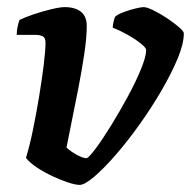

<svg xmlns="http://www.w3.org/2000/svg" viewBox="-20 -520 537 540"><path d="M204 0Q192 0 171 -7Q150 -14 126.5 -25Q103 -36 83 -49.5Q63 -63 53 -76Q63 -108 72.5 -154Q82 -200 90 -248.5Q98 -297 103 -337.5Q108 -378 108 -400Q108 -414 100 -418Q92 -422 78 -422H27Q27 -433 29.5 -445Q32 -457 35 -464Q49 -471 74 -479.5Q99 -488 124 -494Q149 -500 162 -500Q191 -500 207.5 -487Q224 -474 224 -447Q224 -415 217 -368Q210 -321 200 -270Q190 -219 181 -175Q172 -131 167 -105Q180 -93 197 -84Q214 -75 224 -75Q231 -78 250 -103.5Q269 -129 293 -168Q317 -207 339.5 -248.5Q362 -290 376.5 -325.5Q391 -361 391 -379Q391 -386 375 -398.5Q359 -411 337.5 -423Q316 -435 297 -442Q297 -448 299.5 -459.5Q302 -471 305 -474Q312 -480 328 -486Q344 -492 360.5 -496Q377 -500 384 -500Q393 -500 411.5 -491Q430 -482 449.5 -469Q469 -456 483 -444Q497 -432 497 -426Q497 -397 479.5 -355Q462 -313 434 -265Q406 -217 372.5 -170Q339 -123 305.5 -84.5Q272 -46 245 -23Q218 0 204 0Z"/></svg>

Font: Texturina
Style: Bold Italic
Weight: 700
Italic angle: -11°
Designer: Guillermo Torres Carreño
Foundry: Omnibus-Type
Version: Version 1.002; ttfautohint (v1.8.3)